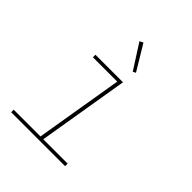

<svg xmlns="http://www.w3.org/2000/svg" viewBox="-207 -885 1015 1015"><g transform="rotate(45 300.0 -377.5)"><path d="M44 0V-19H244L326 -511H144V-530H350L265 -19H447V0ZM347 -606 258 -745 278 -755 363 -614Z"/></g></svg>

Font: Iosevka Curly Slab ThExObl
Style: Regular
Weight: 100
Width: 7
Italic angle: -9°
Monospace: yes
Designer: Belleve Invis
Foundry: Belleve Invis
Version: Version 11.1.0; ttfautohint (v1.8.3)